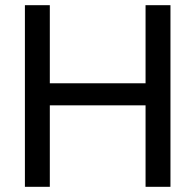

<svg xmlns="http://www.w3.org/2000/svg" viewBox="-20 -720 753 740"><path d="M76 0V-700H172V-399H541V-700H637V0H541V-314H172V0Z"/></svg>

Font: MuseoModerno
Style: Regular
Weight: 400
Designer: Pablo Cosgaya, Héctor Gatti, Marcela Romero, and the Authors of The MuseoModerno Project.
Foundry: Omnibus-Type Team
Version: Version 1.001